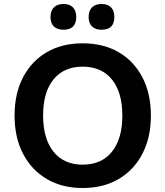

<svg xmlns="http://www.w3.org/2000/svg" viewBox="-20 -932 829 962"><path d="M394 10Q291 10 214.5 -35Q138 -80 95.5 -161.5Q53 -243 53 -353Q53 -463 95.5 -544.5Q138 -626 214.5 -670.5Q291 -715 394 -715Q498 -715 574.5 -670.5Q651 -626 693.5 -544.5Q736 -463 736 -353Q736 -243 693.5 -161.5Q651 -80 574.5 -35Q498 10 394 10ZM394 -107Q489 -107 541 -172Q593 -237 593 -353Q593 -469 541 -533.5Q489 -598 394 -598Q300 -598 248 -534Q196 -470 196 -353Q196 -237 248 -172Q300 -107 394 -107ZM489 -783Q458 -783 441 -799.5Q424 -816 424 -847Q424 -878 441 -895Q458 -912 489 -912Q520 -912 536.5 -895Q553 -878 553 -847Q553 -783 489 -783ZM298 -783Q267 -783 250 -799.5Q233 -816 233 -847Q233 -878 250 -895Q267 -912 298 -912Q329 -912 345.5 -895Q362 -878 362 -847Q362 -783 298 -783Z"/></svg>

Font: Chiron GoRound TC SB
Style: Regular
Weight: 500
Designer: Ryoko NISHIZUKA 西塚涼子 (kana, bopomofo & ideographs); Paul D. Hunt (Latin, Greek & Cyrillic); Sandoll Communications 산돌커뮤니
Foundry: Adobe
Version: Version 1.000;hotconv 1.1.1;makeotfexe 2.6.0